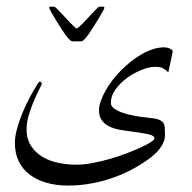

<svg xmlns="http://www.w3.org/2000/svg" viewBox="-20 -456 592 592"><path d="M499 -232.9Q490.7 -240.7 482.7 -245.4Q474.6 -250 458 -250Q440.4 -250 417 -240.7Q393.6 -231.4 372.3 -216.1Q351.1 -200.7 336.4 -180.7Q321.8 -160.6 321.8 -139.2Q321.8 -128.4 332.8 -120.8Q343.8 -113.3 358.6 -108.2Q373.5 -103 388.4 -100.3Q403.3 -97.7 411.1 -96.2Q423.8 -94.2 434.8 -93.3Q445.8 -92.3 454.8 -90.8Q463.9 -89.4 470.7 -86.7Q477.5 -84 481.9 -79.1Q487.3 -73.7 488 -63Q488.8 -52.2 488.8 -38.1Q488.8 -22.5 477.5 -4.9Q466.3 12.7 448.2 26.9Q425.3 44.9 396.5 61.3Q367.7 77.6 334.5 89.8Q301.3 102.1 264.6 109.1Q228 116.2 189.9 116.2Q153.3 116.2 123 107.4Q92.8 98.6 71 82Q49.3 65.4 37.6 41Q25.9 16.6 25.9 -15.1Q25.9 -33.2 31.2 -54.2Q36.6 -75.2 44.7 -96.2Q52.7 -117.2 62.3 -136.7Q71.8 -156.2 80.3 -171.1Q88.9 -186 94.5 -195.1Q100.1 -204.1 101.1 -204.1Q108.9 -204.1 108.9 -198.2Q108.9 -195.8 101.6 -181.6Q94.2 -167.5 85.4 -147.2Q76.7 -127 69.3 -103.3Q62 -79.6 62 -58.1Q62 -26.4 76.4 -5.1Q90.8 16.1 113 28.8Q135.3 41.5 162.6 46.6Q189.9 51.8 215.8 51.8Q237.8 51.8 264.2 46.9Q290.5 42 317.4 34.4Q344.2 26.9 369.1 17.3Q394 7.8 413.3 -1Q432.6 -9.8 444.3 -17.3Q456.1 -24.9 456.1 -28.8Q456.1 -33.2 452.6 -36.1Q449.2 -39.1 439.5 -41.5Q429.7 -43.9 411.1 -46.9Q392.6 -49.8 362.8 -53.7Q350.1 -55.2 336.4 -58.8Q322.8 -62.5 311.3 -69.3Q299.8 -76.2 292.5 -87.4Q285.2 -98.6 285.2 -115.2Q285.2 -128.4 290.5 -143.8Q295.9 -159.2 304.9 -175.5Q314 -191.9 326.4 -208.3Q338.9 -224.6 353.5 -239.3Q368.7 -254.4 385 -267.3Q401.4 -280.3 418.5 -289.8Q435.5 -299.3 452.6 -304.7Q469.7 -310.1 486.8 -310.1Q489.3 -310.1 493.7 -309.3Q498 -308.6 502.2 -306.9Q506.3 -305.2 509.5 -302.7Q512.7 -300.3 512.7 -296.9ZM301.8 -431.6Q301.8 -429.7 295.7 -418.7Q289.6 -407.7 280.8 -393.3Q272 -378.9 262.2 -363.8Q252.4 -348.6 244.6 -339.4Q240.7 -335 237.1 -331.8Q233.4 -328.6 230.5 -328.6H203.1Q200.2 -328.6 196.5 -331.8Q192.9 -335 189 -339.4Q181.2 -348.6 171.4 -363.8Q161.6 -378.9 152.8 -393.3Q144 -407.7 137.9 -418.7Q131.8 -429.7 131.8 -431.6Q131.8 -435.5 134.8 -435.5H147Q148.4 -435.5 153.8 -430.7Q159.2 -425.8 166.3 -418.2Q173.3 -410.6 181.4 -401.9Q189.5 -393.1 196.8 -385.5Q204.1 -377.9 209.5 -373Q214.8 -368.2 216.8 -368.2Q218.3 -368.2 223.9 -373Q229.5 -377.9 236.8 -385.5Q244.1 -393.1 252.2 -401.9Q260.3 -410.6 267.3 -418.2Q274.4 -425.8 279.8 -430.7Q285.2 -435.5 286.6 -435.5H298.8Q301.8 -435.5 301.8 -431.6Z"/></svg>

Font: Scheherazade
Style: Regular
Weight: 400
Designer: SIL International
Foundry: SIL International
Version: Version 2.100 (build 932/914)